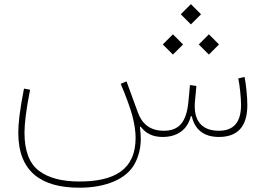

<svg xmlns="http://www.w3.org/2000/svg" viewBox="-20 -647 1253 907"><path d="M748 0C815.9 0 865.2 -32.7 881.3 -97.7H886.2C899.4 -35.6 942.9 0 1013.7 0C1101.6 0 1148.4 -47.9 1148.4 -150.9C1148.4 -169.9 1147 -192.4 1144.5 -218.3C1142.1 -244.1 1138.7 -265.6 1135.3 -283.7L1105.5 -276.4C1108.9 -260.3 1112.3 -239.7 1114.7 -214.8C1117.2 -189.9 1118.7 -168.5 1118.7 -151.4C1118.7 -69.8 1084 -29.3 1014.2 -29.3C936 -29.3 899.9 -73.2 899.9 -145.5C899.9 -153.8 900.4 -162.1 901.4 -171.4L907.7 -241.2L877.4 -245.1L870.1 -167C860.8 -69.8 825.7 -29.3 753.9 -29.3C689 -29.3 651.4 -61.5 631.8 -114.7L577.6 -262.7L550.3 -251C576.2 -189.9 594.2 -139.6 605 -101.1C615.2 -62 620.6 -26.9 620.6 4.4C620.6 156.7 517.6 210.4 354.5 210.4C272 210.4 208 193.4 163.1 159.2C118.2 124.5 95.7 64.9 95.7 -20C95.7 -42 97.7 -68.8 101.6 -100.6C105.5 -132.3 112.3 -172.9 122.1 -223.1L93.3 -228.5C73.7 -127.4 66.4 -66.9 66.4 -20C66.4 165.5 176.3 239.7 355 239.7C417 239.7 471.2 230 517.6 210.4C564 190.4 596.7 162.6 616.2 127C635.3 90.8 645 51.8 645 9.3C645 -8.3 643.6 -26.9 641.1 -46.9L644 -49.3C667.5 -18.1 699.7 0 748 0ZM881.8 -531.7 929.7 -579.6 881.8 -627.4 834 -579.6ZM966.8 -389.2 1014.6 -437 966.8 -484.9 918.9 -437ZM796.9 -389.2 844.7 -437 796.9 -484.9 749 -437Z"/></svg>

Font: Estedad Thin
Style: Regular
Weight: 100
Designer: Amin Abedi
Version: Version 7.3